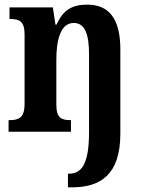

<svg xmlns="http://www.w3.org/2000/svg" viewBox="-20 -568 623 828"><path d="M273 240H289C412 240 499 187 499 8V-355C499 -490 448 -548 356 -548C291 -548 252 -525 224 -462H219L208 -536H21V-486H24C63 -486 86 -477 86 -420V-120C86 -59 60 -50 21 -50H17V0H286V-50H284C245 -50 223 -59 223 -116V-312C223 -395 241 -469 298 -469C347 -469 364 -419 364 -333V2C364 139 332 181 278 181H273Z"/></svg>

Font: Noto Serif Armenian Condensed
Style: Bold
Weight: 700
Width: 3
Designer: Monotype Design Team
Foundry: Monotype Imaging Inc.
Version: Version 2.008